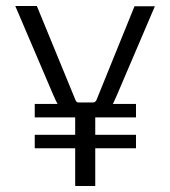

<svg xmlns="http://www.w3.org/2000/svg" viewBox="-20 -621 569 641"><path d="M302 -287 429 -600H497L371 -305Q360 -279 351 -263Q342 -247 330 -240.5Q318 -234 298 -231V0H231V-232Q201 -235 187.5 -250.5Q174 -266 157 -306L31 -601H103L232 -287Q235 -279 242 -279H291Q298 -279 302 -287ZM241 -126H96V-171H241ZM241 -229H96V-274H241ZM434 -126H289V-171H434ZM434 -229H289V-274H434Z"/></svg>

Font: Gemunu Libre ExtraLight Light
Style: Regular
Weight: 300
Version: Version 1.100